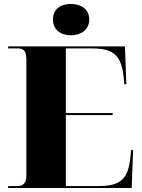

<svg xmlns="http://www.w3.org/2000/svg" viewBox="-20 -948 715 968"><path d="M338 -770C387 -770 430 -798 430 -849C430 -903 387 -928 338 -928C286 -928 247 -903 247 -849C247 -798 286 -770 338 -770ZM21 0H644L651 -191H641L638 -160C627 -46 589 -10 478 -10H312V-368H548V-378H312V-704H444C554 -704 593 -668 604 -554L607 -523H617L610 -714H21V-704H70C92 -704 113 -697 113 -650V-59C113 -31 99 -10 72 -10H21Z"/></svg>

Font: Noto Serif Display Black
Style: Regular
Weight: 900
Designer: Monotype Design Team
Foundry: Monotype Imaging Inc.
Version: Version 2.009